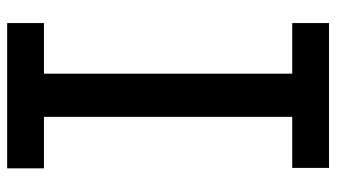

<svg xmlns="http://www.w3.org/2000/svg" viewBox="-216 -698 915 522"><g transform="rotate(-90 241.0 -437.5)"><path d="M45 -100H183.8V-775H43.8V-875H438.8V-775H301.2V-100H438.8V0H45Z"/></g></svg>

Font: Abordage
Style: Regular
Weight: 400
Designer: Ange Degheest & Eugénie Bidaut
Foundry: Velvetyne Type Foundry
Version: Version 1.000;FEAKit 1.0